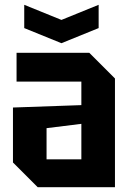

<svg xmlns="http://www.w3.org/2000/svg" viewBox="-20 -780 543 800"><path d="M34 -103V-332L319 -342V-440H49V-560H352L459 -453V0H137ZM174 -246V-116H319V-264ZM391 -760V-663L236 -600L81 -663V-760L236 -697Z"/></svg>

Font: Tektur SemiCondensed SemiBold
Style: Regular
Weight: 600
Width: 4
Designer: Adam Jagosz
Foundry: Adam Jagosz
Version: Version 1.005;gftools[0.9.30]